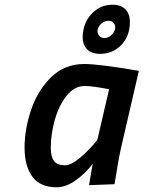

<svg xmlns="http://www.w3.org/2000/svg" viewBox="-20 -782 608 813"><path d="M84 -157Q84 -235 112 -317.5Q140 -400 197 -455.5Q254 -511 337 -511Q399 -511 568 -482L493 -158Q481 -106 465 -2L357 2Q370 -78 373 -89Q344 -50 302 -19.5Q260 11 219 11Q150 11 117 -34Q84 -79 84 -157ZM392 -189 442 -404Q418 -409 387.5 -413.5Q357 -418 340 -418Q295 -418 262 -376.5Q229 -335 212 -274Q195 -213 195 -157Q195 -119 208.5 -100.5Q222 -82 256 -82Q281 -82 320 -115Q359 -148 392 -189ZM330 -626Q330 -643 334 -659Q344 -703 377.5 -732.5Q411 -762 456 -762Q492 -762 511 -742.5Q530 -723 530 -690Q530 -629 493.5 -591.5Q457 -554 404 -554Q367 -554 348.5 -573.5Q330 -593 330 -626ZM467 -658Q468 -661 468 -666Q468 -678 460 -686Q452 -694 440 -694Q424 -694 411.5 -684Q399 -674 394 -659Q393 -656 393 -650Q393 -638 401 -629.5Q409 -621 422 -621Q437 -621 449.5 -631.5Q462 -642 467 -658Z"/></svg>

Font: Cairo SemiBold
Style: Italic
Weight: 600
Italic angle: -13°
Designer: Mohamed Gaber, Accademia di Belle Arti di Urbino and others
Foundry: Kief Type Foundry, Accademia di Belle Arti di Urbino and others
Version: Version 3.011